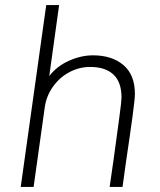

<svg xmlns="http://www.w3.org/2000/svg" viewBox="-20 -740 635 760"><path d="M514 -368Q514 -349 504.5 -278.5Q495 -208 479 -101L465 0H414L430 -111Q444 -213 452.5 -276.5Q461 -340 461 -354Q461 -415 429 -445Q397 -475 337 -475Q293 -475 254 -454Q215 -433 189 -396Q163 -359 157 -314L113 0H62L163 -720H214L175 -439Q205 -478 253 -499.5Q301 -521 348 -521Q423 -521 468.5 -482.5Q514 -444 514 -368Z"/></svg>

Font: Chivo Thin Italic
Style: Regular
Weight: 100
Italic angle: -8.05°
Designer: Hector Gatti
Foundry: Omnibus-Type
Version: Version 1.007